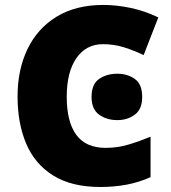

<svg xmlns="http://www.w3.org/2000/svg" viewBox="-20 -744 689 774"><path d="M395 -565.9Q327.1 -565.9 288.1 -509.8Q249 -453.6 249 -354Q249 -252.9 287.6 -200.4Q326.2 -147.9 405.8 -147.9Q453.6 -147.9 497.8 -161.1Q542 -174.3 586.9 -192.9V-29.8Q539.6 -8.8 490 0.5Q440.4 9.8 384.8 9.8Q268.6 9.8 194.6 -36.4Q120.6 -82.5 85.7 -164.6Q50.8 -246.6 50.8 -355Q50.8 -462.9 90.8 -546.1Q130.9 -629.4 208.3 -676.8Q285.6 -724.1 397 -724.1Q448.7 -724.1 506.1 -712.2Q563.5 -700.2 618.2 -673.8L559.1 -522Q520 -540.5 480 -553.2Q439.9 -565.9 395 -565.9ZM349.1 -353Q349.1 -404.8 379.6 -425.8Q410.2 -446.8 453.1 -446.8Q493.7 -446.8 523.4 -425.8Q553.2 -404.8 553.2 -353Q553.2 -303.7 523.4 -281.7Q493.7 -259.8 453.1 -259.8Q410.2 -259.8 379.6 -281.7Q349.1 -303.7 349.1 -353Z"/></svg>

Font: Open Sans ExtraBold
Style: Regular
Weight: 800
Designer: Monotype Design Team
Foundry: Monotype Imaging Inc.
Version: Version 3.003; ttfautohint (v1.8.4)